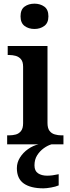

<svg xmlns="http://www.w3.org/2000/svg" viewBox="-20 -787 381 1047"><path d="M19 0V-49H31Q49 -49 66 -53.5Q83 -58 94.5 -72.5Q106 -87 106 -115V-423Q106 -451 94 -464.5Q82 -478 65 -482.5Q48 -487 31 -487H22V-536H239V-117Q239 -88 250 -73.5Q261 -59 279 -54Q297 -49 313 -49H326V0ZM168 -629Q136 -629 114 -645.5Q92 -662 92 -698Q92 -735 114 -751Q136 -767 168 -767Q199 -767 221.5 -751Q244 -735 244 -698Q244 -662 221.5 -645.5Q199 -629 168 -629ZM217 240Q147 240 109.5 213.5Q72 187 72 130Q72 99 89 72Q106 45 133 26Q160 7 190 0H261Q240 6 218.5 21.5Q197 37 182.5 60Q168 83 168 115Q168 145 187.5 158Q207 171 237 171Q251 171 266.5 169Q282 167 300 163V224Q284 231 258.5 235.5Q233 240 217 240Z"/></svg>

Font: Noto Nastaliq Urdu SemiBold
Style: Regular
Weight: 600
Version: Version 3.007